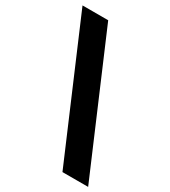

<svg xmlns="http://www.w3.org/2000/svg" viewBox="-207 -774 885 997"><g transform="rotate(30 236.0 -275.0)"><path d="M484.5 126H330.5L-12 -675.5H142Z"/></g></svg>

Font: Anek Gurmukhi Medium ExtraBold
Style: Regular
Weight: 800
Version: Version 1.003